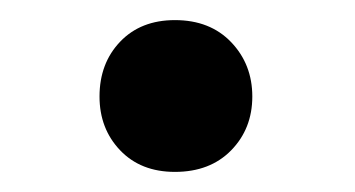

<svg xmlns="http://www.w3.org/2000/svg" viewBox="-20 -443 353 191"><path d="M79 -347Q79 -380 99.5 -401.5Q120 -423 154 -423Q189 -423 210 -401Q231 -379 231 -347Q231 -315 210 -293.5Q189 -272 154 -272Q120 -272 99.5 -293.5Q79 -315 79 -347Z"/></svg>

Font: Taviraj Black
Style: Regular
Weight: 900
Designer: Katatrad Team
Foundry: CadsonDemak
Version: Version 1.030